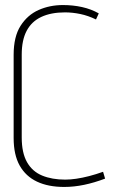

<svg xmlns="http://www.w3.org/2000/svg" viewBox="-20 -730 462 760"><path d="M360 -653 371 -677Q341 -694 305 -702Q269 -710 229 -710Q177 -710 133 -690.5Q89 -671 61.5 -628Q34 -585 34 -513V-184Q34 -117 58 -74.5Q82 -32 126.5 -11Q171 10 234 10Q273 10 313.5 1.5Q354 -7 396 -23L388 -50Q360 -40 333 -33Q306 -26 282 -22.5Q258 -19 238 -19Q186 -19 147 -35Q108 -51 87 -88Q66 -125 66 -186V-514Q66 -571 85.5 -608Q105 -645 143.5 -663Q182 -681 237 -681Q267 -681 298 -674.5Q329 -668 360 -653Z"/></svg>

Font: Advent Pro ExtraLight
Style: Regular
Weight: 250
Version: Version 3.000